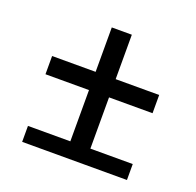

<svg xmlns="http://www.w3.org/2000/svg" viewBox="-105 -681 810 792"><g transform="rotate(20 300.0 -285.0)"><path d="M530 0V-70H344V-295H535V-375H344V-570H256V-375H65V-295H256V-70H70V0Z"/></g></svg>

Font: Tekne LDO
Style: Regular
Weight: 400
Monospace: yes
Designer: Alessio Laiso, Mario Rullo, Paolo Rosset
Foundry: Alessio Laiso
Version: Version 1.000;hotconv 1.0.109;makeotfexe 2.5.65596